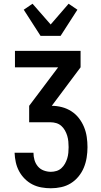

<svg xmlns="http://www.w3.org/2000/svg" viewBox="-20 -792 540 1027"><path d="M252 215Q227 215 201.5 210.5Q176 206 153.5 194.5Q131 183 112.5 164.5Q94 146 82 123.5Q70 101 64.5 76Q59 51 58 25H159Q159 45 164.5 64Q170 83 182.5 98Q195 113 214 120Q233 127 252 127Q267 127 282 122.5Q297 118 308.5 107.5Q320 97 327.5 83.5Q335 70 339.5 55.5Q344 41 345.5 25.5Q347 10 347 -5Q347 -20 345.5 -35.5Q344 -51 339.5 -66Q335 -81 327 -95Q319 -109 307.5 -119Q296 -129 281 -133.5Q266 -138 250 -138H136V-226L291 -432H60V-520H411V-432L257 -226Q284 -226 311 -219Q338 -212 361.5 -197Q385 -182 402 -160Q419 -138 429.5 -112.5Q440 -87 444 -59.5Q448 -32 448 -5Q448 23 443.5 51Q439 79 428.5 104.5Q418 130 400 152Q382 174 358.5 188.5Q335 203 307.5 209Q280 215 252 215ZM197 -600 107 -740 154 -772 251 -661 347 -772 394 -740 304 -600Z"/></svg>

Font: Iosevka Custom Semibold
Style: Regular
Weight: 600
Designer: Belleve Invis
Foundry: Belleve Invis
Version: Version 27.0.2; ttfautohint (v1.8.4)